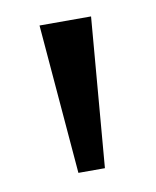

<svg xmlns="http://www.w3.org/2000/svg" viewBox="-48 -879 308 378"><g transform="rotate(-10 106.5 -690.5)"><path d="M158 -840 133 -541H80L55 -840Z"/></g></svg>

Font: TypoPRO Sinkin Sans
Style: 400 Regular
Weight: 400
Designer: Keith Bates
Foundry: K-Type
Version: Sinkin Sans (version 1.0)  by Keith Bates   •   © 2014   www